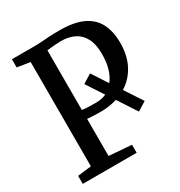

<svg xmlns="http://www.w3.org/2000/svg" viewBox="-176 -873 934 995"><g transform="rotate(-30 291.0 -375.0)"><path d="M30.5 0V-48L112.5 -58V-682L35.5 -694V-743H165Q193.5 -743 215 -744.8Q236.5 -746.5 261.2 -748Q286 -749.5 324.5 -749.5Q410.5 -749.5 463.5 -724.2Q516.5 -699 540.5 -651.2Q564.5 -603.5 564.5 -536Q564.5 -460.5 535.2 -405Q506 -349.5 454 -317.5L523.5 -212L470 -179L396.5 -291.5Q374.5 -284.5 350.8 -280.8Q327 -277 301.5 -277Q285.5 -277 267.8 -277.5Q250 -278 236.5 -279Q223 -280 218.5 -280.5V-58.5L353 -48V0ZM301 -330Q317 -330 332.8 -333Q348.5 -336 362.5 -342.5L296 -444L349.5 -477L410.5 -383.5Q430 -407.5 441.8 -444.8Q453.5 -482 453.5 -535Q453.5 -591.5 434.8 -627.5Q416 -663.5 382 -680.5Q348 -697.5 302 -697.5Q286 -697.5 270.8 -696.2Q255.5 -695 242 -693.5Q228.5 -692 218 -691V-334.5Q228.5 -332 251 -331Q273.5 -330 301 -330Z"/></g></svg>

Font: Merriweather 24pt SemiCondensed
Style: Regular
Weight: 400
Width: 4
Designer: Eben Sorkin
Foundry: Eben Sorkin
Version: Version 2.100